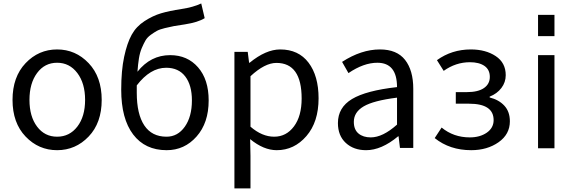

<svg xmlns="http://www.w3.org/2000/svg" viewBox="-20 -836 3257 1085"><path d="M481 -64.5Q407.2 12.7 302.7 12.7Q198.2 12.7 124.5 -64.5Q50.8 -141.6 50.8 -271.5Q50.8 -401.4 124.5 -479Q198.2 -556.6 302.7 -556.6Q407.2 -556.6 481 -479Q554.7 -401.4 554.7 -271.5Q554.7 -141.6 481 -64.5ZM189.5 -120.6Q232.4 -63.5 302.7 -63.5Q373 -63.5 417 -120.6Q460.9 -177.7 460.9 -271.5Q460.9 -365.2 417 -423.3Q373 -481.4 302.7 -481.4Q232.4 -481.4 189.5 -423.3Q146.5 -365.2 146.5 -271.5Q146.5 -177.7 189.5 -120.6Z M920.9 -63.5Q984.4 -63.5 1024.4 -120.1Q1064.5 -176.8 1064.5 -268.6Q1064.5 -354.5 1026.9 -403.8Q989.3 -453.1 918.9 -453.1Q829.1 -453.1 752.9 -353.5V-311.5Q752.9 -191.4 795.4 -127.4Q837.9 -63.5 920.9 -63.5ZM1117.2 -816.4 1136.7 -733.4Q1099.6 -710 1024.4 -698.2Q984.4 -692.4 962.9 -688.5Q941.4 -684.6 911.6 -677.2Q881.8 -669.9 866.7 -661.6Q851.6 -653.3 832 -639.2Q812.5 -625 802.2 -607.4Q792 -589.8 781.2 -564.5Q770.5 -539.1 765.1 -505.9Q759.8 -472.7 756.8 -430.7Q831.1 -524.4 941.4 -524.4Q1039.1 -524.4 1099.1 -455.6Q1159.2 -386.7 1159.2 -268.6Q1159.2 -141.6 1090.8 -64.5Q1022.5 12.7 921.9 12.7Q799.8 12.7 732.4 -76.2Q665 -165 665 -329.1Q665 -437.5 681.6 -515.1Q698.2 -592.8 724.1 -639.6Q750 -686.5 796.9 -716.8Q843.8 -747.1 889.6 -760.7Q935.5 -774.4 1005.9 -785.2Q1071.3 -794.9 1117.2 -816.4Z M1304.7 228.5V-543H1379.9L1387.7 -481.4H1390.6Q1482.4 -556.6 1563.5 -556.6Q1667 -556.6 1723.6 -481.9Q1780.3 -407.2 1780.3 -280.3Q1780.3 -146.5 1711.4 -66.9Q1642.6 12.7 1543.9 12.7Q1469.7 12.7 1393.6 -49.8L1395.5 44.9V228.5ZM1684.6 -279.3Q1684.6 -480.5 1542 -480.5Q1476.6 -480.5 1395.5 -405.3V-120.1Q1460.9 -63.5 1529.3 -63.5Q1597.7 -63.5 1641.1 -121.6Q1684.6 -179.7 1684.6 -279.3Z M2048.8 12.7Q1978.5 12.7 1934.1 -28.3Q1889.6 -69.3 1889.6 -140.6Q1889.6 -228.5 1969.2 -276.4Q2048.8 -324.2 2223.6 -343.8Q2223.6 -481.4 2112.3 -481.4Q2035.2 -481.4 1949.2 -422.9L1913.1 -486.3Q2021.5 -556.6 2127 -556.6Q2222.7 -556.6 2269 -497.6Q2315.4 -438.5 2315.4 -334V0H2240.2L2232.4 -65.4H2229.5Q2135.7 12.7 2048.8 12.7ZM2075.2 -59.6Q2142.6 -59.6 2223.6 -131.8V-284.2Q2090.8 -267.6 2035.2 -234.9Q1979.5 -202.1 1979.5 -147.5Q1979.5 -103.5 2005.9 -81.5Q2032.2 -59.6 2075.2 -59.6Z M2642.6 12.7Q2521.5 12.7 2436.5 -55.7L2475.6 -115.2Q2543 -59.6 2634.8 -59.6Q2692.4 -59.6 2731 -86.4Q2769.5 -113.3 2769.5 -157.2Q2769.5 -250 2630.9 -250H2555.7V-315.4H2617.2Q2681.6 -315.4 2714.8 -338.4Q2748 -361.3 2748 -401.4Q2748 -442.4 2717.8 -463.4Q2687.5 -484.4 2635.7 -484.4Q2555.7 -484.4 2487.3 -435.5L2449.2 -496.1Q2533.2 -556.6 2640.6 -556.6Q2724.6 -556.6 2781.2 -519Q2837.9 -481.4 2837.9 -411.1Q2837.9 -371.1 2813.5 -338.9Q2789.1 -306.6 2747.1 -290V-285.2Q2798.8 -272.5 2830.1 -238.8Q2861.3 -205.1 2861.3 -150.4Q2861.3 -77.1 2797.4 -32.2Q2733.4 12.7 2642.6 12.7Z M3020.5 -631.8V-752H3113.3V-631.8ZM3020.5 2V-524.4H3113.3V2Z"/></svg>

Font: Gen Shin Gothic Regular
Style: Regular
Weight: 400
Designer: [Source Han Sans]
Ryoko NISHIZUKA  (kana & ideographs); Paul D. Hunt (Latin, Greek & Cyrillic); Wenlong ZHANG  (bopomofo
Version: Version 1.002.20150607